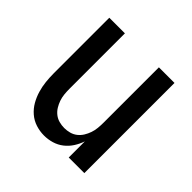

<svg xmlns="http://www.w3.org/2000/svg" viewBox="-142 -648 783 783"><g transform="rotate(45 250.0 -256.0)"><path d="M213 8Q189 8 165.5 0.5Q142 -7 123.5 -23Q105 -39 93 -60Q81 -81 74 -104.5Q67 -128 64.5 -152Q62 -176 62 -200V-520H152V-200Q152 -185 153.5 -169.5Q155 -154 160 -139.5Q165 -125 173 -112Q181 -99 193 -89.5Q205 -80 220 -76Q235 -72 250 -72Q265 -72 280 -76Q295 -80 307 -89.5Q319 -99 327 -112Q335 -125 340 -139.5Q345 -154 346.5 -169.5Q348 -185 348 -200V-520H438V0H348V-93Q341 -72 328.5 -52.5Q316 -33 298 -19Q280 -5 258 1.5Q236 8 213 8Z"/></g></svg>

Font: Iosevka Custom Medium
Style: Regular
Weight: 500
Monospace: yes
Designer: Belleve Invis
Foundry: Belleve Invis
Version: Version 32.5.0; ttfautohint (v1.8.4)